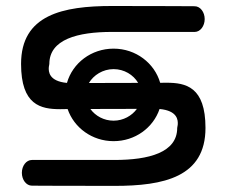

<svg xmlns="http://www.w3.org/2000/svg" viewBox="-20 -603 741 628"><path d="M199 -331.8C140.6 -337.3 138.2 -368 139.7 -383.9C140.3 -389.4 141.4 -391 141.4 -393.9C141.4 -474.4 234.2 -498.6 346.5 -498.6C458 -498.6 616.5 -498.5 616.5 -498.5C635.4 -498.5 649.5 -518.1 649.5 -540.6C649.5 -563.1 635.4 -582.6 616.5 -582.6C616.5 -582.6 508 -583.4 346.5 -583.4C185.3 -583.4 48.9 -554.7 48.9 -393.9C48.9 -259.3 113.1 -245.9 177 -245.9C185.2 -245.9 192.3 -246.1 201.2 -246.3C222 -185.4 281.1 -141.3 351.5 -141.3C421.5 -141.3 480.9 -184.6 501.9 -246.5C560.6 -241 562.8 -210.3 561.3 -194.5C560.7 -188.9 559.6 -187.3 559.6 -184.5C559.6 -104 466.8 -79.8 354.5 -79.8C243 -79.8 84.5 -79.8 84.5 -79.8C65.6 -79.8 51.5 -60.3 51.5 -37.8C51.5 -15.2 65.6 4.3 84.5 4.3C84.5 4.3 193 5 354.5 5C515.7 5 652.1 -23.7 652.1 -184.5C652.1 -319.3 587.8 -332.5 523.8 -332.4C517.1 -332.4 511 -332.3 503.9 -332.2C485.5 -396.3 424.6 -443.9 351.5 -443.9C278.8 -443.9 217.5 -397 199 -331.8ZM431.9 -331.9C364.9 -331.8 308.5 -331.7 270.8 -331.5C286 -357.3 316.3 -376.9 351.5 -376.9C386.1 -376.9 416.1 -358.5 431.9 -331.9ZM275.6 -246.5C338.8 -246.5 389.9 -246.7 427.8 -246.9C411.6 -224.6 383.6 -208.3 351.5 -208.3C320 -208.3 292.4 -223.5 275.6 -246.5Z"/></svg>

Font: Hi.
Style: Bold
Weight: 400
Designer: Mew Too, Robert Jablonski
Foundry: Cannot Into Space Fonts
Version: Version 1.996